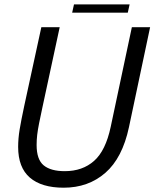

<svg xmlns="http://www.w3.org/2000/svg" viewBox="-20 -864 719 894"><path d="M580.5 -272Q550 -128.5 470.5 -59.2Q391 10 276.5 10Q173.5 10 119 -37Q64.5 -84 64.5 -180Q64.5 -219.5 71.5 -261.5Q78.5 -303.5 93 -371.5L172.5 -737.5H258L177.5 -364Q168 -320 162 -289.8Q156 -259.5 153.2 -236.2Q150.5 -213 150.5 -189Q150.5 -121 183.5 -94Q216.5 -67 281.5 -67Q364 -67 418 -114.8Q472 -162.5 495.5 -273.5L594 -737.5H679ZM316 -805 324.5 -843.5H583.5L575 -805Z"/></svg>

Font: Epilogue
Style: Italic
Weight: 400
Italic angle: -12°
Designer: Tyler Finck
Foundry: Etcetera Type Co
Version: Version 2.112